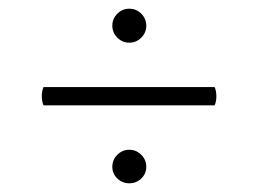

<svg xmlns="http://www.w3.org/2000/svg" viewBox="-20 -572 593 441"><path d="M238 -513Q238 -529 249.5 -540.5Q261 -552 277 -552Q293 -552 304.5 -540.5Q316 -529 316 -513Q316 -497 304.5 -485.5Q293 -474 277 -474Q261 -474 249.5 -485.5Q238 -497 238 -513ZM473 -372Q477 -363 477 -351Q477 -339 473 -330H80Q76 -339 76 -351Q76 -363 80 -372ZM238 -189Q238 -205 249.5 -216.5Q261 -228 277 -228Q293 -228 304.5 -216.5Q316 -205 316 -189Q316 -173 304.5 -162Q293 -151 277 -151Q261 -151 249.5 -162Q238 -173 238 -189Z"/></svg>

Font: Arima Madurai Light
Style: Regular
Weight: 300
Designer: Joana Correia and Natanael Gama
Foundry: NDISCOVER
Version: Version 1.019